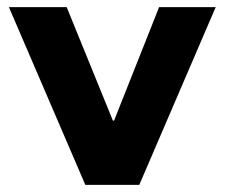

<svg xmlns="http://www.w3.org/2000/svg" viewBox="-20 -520 632 540"><path d="M220 0 5 -500H167.5L297.5 -180.8H300.8L427.5 -500H586.7L371.7 0Z"/></svg>

Font: Funnel Display ExtraBold
Style: Regular
Weight: 800
Designer: NORD ID, Kristian Moeller
Foundry: Dicotype
Version: Version 1.000